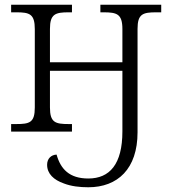

<svg xmlns="http://www.w3.org/2000/svg" viewBox="-20 -556 712 811"><path d="M353 235C477 235 561 157 561 3V-434C561 -497 583 -504 640 -504H661V-536H404V-504H417C474 -504 497 -497 497 -433V-293H191V-434C191 -497 214 -504 270 -504H284V-536H27V-504H49C105 -504 127 -497 127 -433V-102C127 -38 105 -32 48 -32H27V0H284V-32H271C214 -32 191 -38 191 -102V-257H497V-1C497 138 443 198 353 198C273 198 236 158 219 97C196 98 179 114 179 140C179 178 207 204 250 219C281 231 317 235 353 235Z"/></svg>

Font: Noto Serif Light
Style: Regular
Weight: 300
Designer: Monotype Design Team
Foundry: Monotype Imaging Inc.
Version: Version 2.013